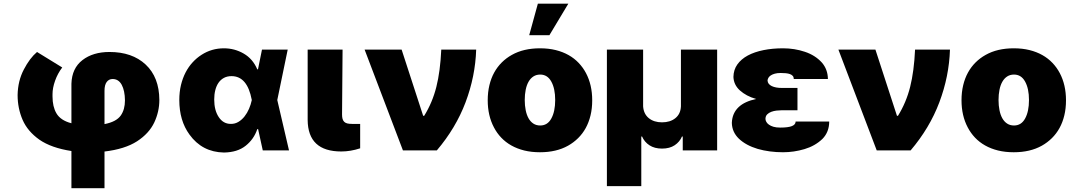

<svg xmlns="http://www.w3.org/2000/svg" viewBox="-20 -814 5818 1039"><path d="M545.5 204.5H366.5V3.2Q257.8 -13.5 193.5 -57.9Q129.3 -103.3 102.3 -165.5Q75.3 -228 75.3 -299.7Q76.7 -376.4 109 -437.9Q141 -499.6 180.4 -532.7L316.8 -448.9Q291.9 -416.2 278.1 -377.1Q264.2 -338.1 264.2 -304.7V-291.9Q264.2 -236.9 285.2 -201Q307.5 -162.3 366.5 -147V-360.8Q369 -445 426.5 -489Q483.3 -532.7 572.4 -532.7Q695.3 -532.7 768.1 -464.8Q841.6 -396 842.3 -273.1Q842.3 -210.2 815 -151.6Q786.6 -91.6 721.6 -49.4Q655.9 -7.1 545.5 6ZM545.5 -142.4Q609.4 -154.8 633.5 -188.9Q656.2 -221.2 656.2 -271Q655.5 -323.5 638.8 -354.8Q621.8 -386.4 589.5 -386.4Q569.2 -386.4 557.4 -370.4Q545.5 -354.4 545.5 -322.4Z M1191.8 11.4Q1073.9 9.2 1005.3 -85.9Q950.3 -161.2 950.3 -272.7Q950.3 -316.4 959.3 -353.9Q968.4 -391.3 984.4 -422.1Q1000.4 -452.8 1022.4 -476.7Q1044.4 -500.7 1070.7 -517.4Q1125.4 -552.6 1191.8 -552.6Q1249.3 -552.6 1298.7 -524.1Q1348 -495.7 1372.2 -438.9H1376.1L1397.7 -545.5H1536.9L1480.5 -272.7L1544 0H1402L1376.8 -115.1H1372.2Q1354 -60.7 1309.3 -25.2Q1264.9 10.3 1191.8 11.4ZM1228.7 -143.5Q1251.4 -143.1 1270.2 -154.5Q1289.1 -165.8 1303.4 -184.1Q1317.8 -202.4 1327.6 -225.3Q1337.4 -248.2 1342.3 -271.3L1342.7 -272.7L1342.3 -274.1Q1318.2 -402 1233 -402Q1209.5 -402 1191.9 -392.6Q1174.4 -383.2 1162.6 -366.3Q1150.9 -349.4 1145.1 -326.3Q1139.2 -303.3 1139.2 -275.6Q1139.2 -217 1163.7 -180.4Q1188.2 -143.5 1228.7 -143.5Z M1826.7 5.7Q1646.3 5.7 1644.9 -164.8V-545.5H1833.8L1831 -194.6Q1831 -180.8 1833.6 -171Q1836.3 -161.2 1842.5 -155Q1848.7 -148.8 1859 -146.1Q1869.3 -143.5 1884.9 -143.5H1929V-11.4Q1876.8 5.7 1826.7 5.7Z M2343.8 0H2160.5L1953.1 -545.5H2153.4L2269.9 -187.5H2275.6Q2320 -259.2 2341.3 -343.8Q2362.6 -428.3 2367.9 -545.5H2556.8Q2552.2 -400.6 2499.3 -260.3Q2446.7 -121.1 2343.8 0Z M2902 9.9Q2855.8 9.9 2817.1 0.4Q2778.4 -9.2 2747.2 -26.8Q2715.9 -44.4 2692.5 -69.1Q2669 -93.8 2653.1 -124.3Q2619.3 -187.9 2619.3 -271.3Q2619.3 -315.3 2628.4 -353Q2637.4 -390.6 2654.3 -421.3Q2671.2 -452.1 2695.3 -476Q2719.5 -500 2750 -517Q2813.2 -552.6 2902 -552.6Q2948.5 -552.6 2987.2 -543Q3025.9 -533.4 3057 -515.8Q3088.1 -498.2 3111.5 -473.5Q3134.9 -448.9 3150.9 -418.7Q3184.7 -355.1 3184.7 -271.3Q3184.7 -226.9 3175.6 -189.5Q3166.5 -152 3149.7 -121.3Q3132.8 -90.6 3108.5 -66.6Q3084.2 -42.6 3054 -25.6Q2990.8 9.9 2902 9.9ZM2903.4 -134.9Q2942.8 -134.9 2963.4 -172.6Q2984.4 -210.6 2984.4 -272.7Q2984.4 -334.5 2963.4 -372.5Q2942.5 -410.5 2903.4 -410.5Q2882.5 -410.5 2866.7 -400.4Q2850.9 -390.3 2840.4 -372Q2829.9 -353.7 2824.8 -328.3Q2819.6 -302.9 2819.6 -272.7Q2819.6 -242.9 2824.8 -217.5Q2829.9 -192.1 2840.2 -173.8Q2850.5 -155.5 2866.3 -145.2Q2882.1 -134.9 2903.4 -134.9ZM2953.1 -623.6H2843.8L2890.6 -794H3055.4Z M3450.3 193.2H3264.2V-545.5H3460.2V-238.6Q3463.1 -197.4 3490.8 -174.7Q3518.8 -152 3562.5 -152Q3606.9 -152 3634.9 -174.7Q3663 -197.4 3664.8 -238.6V-545.5H3860.8V0H3674.7V-75.3H3670.5Q3658.4 -46.5 3631.2 -28.2Q3604 -9.9 3562.5 -9.9Q3522 -9.9 3494.7 -27.7Q3467.3 -45.5 3454.5 -75.3H3450.3Z M4217.3 9.9Q4143.5 9.9 4080.3 -8.2Q4017 -27 3978.3 -63.6Q3941.4 -99.4 3940.3 -149.1Q3941.4 -175.8 3950.6 -196.9Q3959.9 -218 3976.7 -234Q3993.6 -250 4017.6 -261Q4041.5 -272 4072.1 -278.4Q4044.4 -286.2 4022.7 -297.8Q4001.1 -309.3 3984 -324.6Q3950.6 -354.8 3948.9 -397.7Q3949.6 -436.4 3970.2 -465.4Q3990.8 -494.3 4026.8 -513.7Q4062.9 -533 4111.7 -542.8Q4160.5 -552.6 4217.3 -552.6Q4279.8 -552.6 4335.6 -533.7Q4391 -515.3 4426.8 -476.2Q4459.5 -439.3 4460.2 -386.4H4275.6Q4275.6 -396.7 4270.1 -403.1Q4264.6 -409.4 4255 -413Q4245.4 -416.5 4232.4 -417.8Q4219.5 -419 4204.5 -419Q4186.1 -419 4172.8 -415.3Q4159.4 -411.6 4150.7 -405.7Q4142 -399.9 4138 -392.6Q4133.9 -385.3 4133.5 -377.8Q4134.9 -358.3 4156.6 -348Q4177.9 -338.1 4210.2 -338.1H4295.5V-217.3H4210.2Q4197.4 -217.3 4182.2 -215.6Q4166.9 -213.8 4153.6 -208.8Q4140.3 -203.8 4131.4 -194.8Q4122.5 -185.7 4122.2 -170.5Q4122.5 -162.6 4127 -154.5Q4131.4 -146.3 4141 -139.4Q4150.6 -132.5 4165.5 -128Q4180.4 -123.6 4201.7 -123.6Q4245.4 -123.6 4265.4 -131.7Q4285.5 -139.9 4285.5 -156.2H4467.3Q4467 -99.1 4430.4 -62.1Q4390.6 -24.1 4333.5 -7.1Q4276.3 9.9 4217.3 9.9Z M4907.7 0H4724.4L4517 -545.5H4717.3L4833.8 -187.5H4839.5Q4883.9 -259.2 4905.2 -343.8Q4926.5 -428.3 4931.8 -545.5H5120.7Q5116.1 -400.6 5063.2 -260.3Q5010.7 -121.1 4907.7 0Z M5465.9 9.9Q5419.7 9.9 5381 0.4Q5342.3 -9.2 5311.1 -26.8Q5279.8 -44.4 5256.4 -69.1Q5233 -93.8 5217 -124.3Q5183.2 -187.9 5183.2 -271.3Q5183.2 -315.3 5192.3 -353Q5201.3 -390.6 5218.2 -421.3Q5235.1 -452.1 5259.2 -476Q5283.4 -500 5313.9 -517Q5377.1 -552.6 5465.9 -552.6Q5512.4 -552.6 5551.1 -543Q5589.8 -533.4 5620.9 -515.8Q5652 -498.2 5675.4 -473.5Q5698.9 -448.9 5714.8 -418.7Q5748.6 -355.1 5748.6 -271.3Q5748.6 -226.9 5739.5 -189.5Q5730.5 -152 5713.6 -121.3Q5696.7 -90.6 5672.4 -66.6Q5648.1 -42.6 5617.9 -25.6Q5554.7 9.9 5465.9 9.9ZM5467.3 -134.9Q5506.7 -134.9 5527.3 -172.6Q5548.3 -210.6 5548.3 -272.7Q5548.3 -334.5 5527.3 -372.5Q5506.4 -410.5 5467.3 -410.5Q5446.4 -410.5 5430.6 -400.4Q5414.8 -390.3 5404.3 -372Q5393.8 -353.7 5388.7 -328.3Q5383.5 -302.9 5383.5 -272.7Q5383.5 -242.9 5388.7 -217.5Q5393.8 -192.1 5404.1 -173.8Q5414.4 -155.5 5430.2 -145.2Q5446 -134.9 5467.3 -134.9Z"/></svg>

Font: Linik Sans Black
Style: Regular
Weight: 900
Designer: Fonts by Rasmus Andersson / Changes by Cristiano Sobral with parts from Marc Monis
Foundry: rsms
Version: Version 3.020; ttfautohint (v1.6)